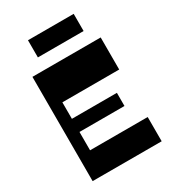

<svg xmlns="http://www.w3.org/2000/svg" viewBox="-221 -1050 1040 1164"><g transform="rotate(-30 298.5 -468.0)"><path d="M112 -505.4V-730H554.7V-505.4ZM112 0V-169.7H560.3V0ZM76.9 0V-730H156.9V0ZM140.9 -298V-390H471.9V-298ZM164.5 -815.5V-935.7H484.5V-815.5Z"/></g></svg>

Font: Savate ExtraLight
Style: Regular
Weight: 200
Designer: Max Esnée
Foundry: Plomb Type
Version: Version 2.000